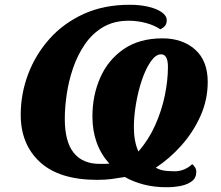

<svg xmlns="http://www.w3.org/2000/svg" viewBox="-20 -745 927 806"><path d="M679 41Q627 41 583 29.5Q539 18 504 -2Q475 3 448.5 6.5Q422 10 388 10Q229 10 148 -64.5Q67 -139 67 -263Q67 -351 98 -433.5Q129 -516 188 -582Q247 -648 331.5 -686.5Q416 -725 525 -725Q566 -725 601.5 -717Q637 -709 658.5 -694Q680 -679 680 -660Q680 -648 674.5 -639Q669 -630 653 -622Q628 -639 592.5 -648.5Q557 -658 521 -658Q458 -658 412.5 -631Q367 -604 336 -558.5Q305 -513 286.5 -458.5Q268 -404 260 -348.5Q252 -293 252 -247Q252 -150 289.5 -103.5Q327 -57 399 -57Q407 -57 417.5 -57Q428 -57 439 -58Q368 -137 368 -256Q368 -345 401 -419.5Q434 -494 499.5 -539Q565 -584 662 -584Q746 -584 799 -537Q852 -490 852 -401Q852 -326 821.5 -258Q791 -190 741.5 -134.5Q692 -79 634 -41Q654 -30 675 -28Q696 -26 713 -26Q755 -26 787 -56Q792 -52 798 -43.5Q804 -35 804 -24Q804 1 786.5 15Q769 29 740.5 35Q712 41 679 41ZM561 -109Q604 -158 631.5 -219.5Q659 -281 672 -344.5Q685 -408 685 -464Q685 -517 656 -517Q634 -517 613 -487Q592 -457 576 -410Q560 -363 551 -310Q542 -257 542 -211Q542 -151 561 -109Z"/></svg>

Font: Noto Serif ExtraBold
Style: Italic
Weight: 800
Italic angle: -12°
Designer: Monotype Design Team
Foundry: Monotype Imaging Inc.
Version: Version 2.013